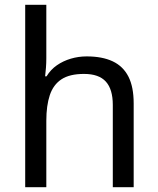

<svg xmlns="http://www.w3.org/2000/svg" viewBox="-20 -780 658 800"><path d="M173 -537Q173 -518 171.5 -498Q170 -478 168 -462H174Q191 -490 217 -508Q243 -526 275 -535.5Q307 -545 341 -545Q406 -545 449.5 -524.5Q493 -504 515 -461Q537 -418 537 -349V0H450V-343Q450 -408 421 -440Q392 -472 330 -472Q270 -472 236 -449.5Q202 -427 187.5 -383.5Q173 -340 173 -277V0H85V-760H173Z"/></svg>

Font: lkorean85
Style: Book
Weight: 400
Designer: Jelle Bosma - Monotype Design Team
Foundry: Monotype Imaging Inc.
Version: Version 2.003